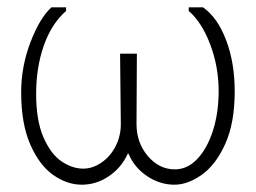

<svg xmlns="http://www.w3.org/2000/svg" viewBox="-20 -507 701 526"><path d="M38 -254Q38 -325 63.5 -391.5Q89 -458 121 -487H161V-477Q121 -442 100 -382Q79 -322 79 -250Q79 -177 99 -131Q119 -85 148.5 -65Q178 -45 208 -45Q234 -45 258.5 -62Q283 -79 297 -107Q311 -135 311 -166L309 -360H355L354 -167Q354 -116 385 -79.5Q416 -43 459 -43Q493 -43 520 -71Q547 -99 563 -148Q579 -197 579 -258Q579 -324 556 -385Q533 -446 497 -477V-487H536Q576 -459 599.5 -397Q623 -335 623 -257Q623 -170 597 -112.5Q571 -55 532.5 -28Q494 -1 458 -1Q418 -1 383 -24.5Q348 -48 332 -86H330Q313 -48 278.5 -24.5Q244 -1 204 -1Q164 -1 126 -27.5Q88 -54 63 -111Q38 -168 38 -254Z"/></svg>

Font: Gmarket Sans TTF Light
Style: Regular
Weight: 300
Designer: Creative Director : Sungho Lee; Art Director : Kiwoong Choi; Project Manager : Sori Yang, Jongwook Yoon; Font Designer :
Foundry: Sandoll Inc.
Version: Version 1.000;hotconv 1.0.109;makeotfexe 2.5.65596